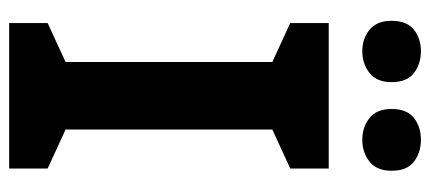

<svg xmlns="http://www.w3.org/2000/svg" viewBox="-286 -674 960 429"><g transform="rotate(90 194.5 -460.0)"><path d="M357 0H32V-86L119 -126V-588L32 -628V-714H357V-628L270 -588V-126L357 -86ZM27 -854Q27 -889 47 -904.5Q67 -920 94.9 -920Q122.8 -920 143.4 -904.6Q164 -889.2 164 -854.4Q164 -821 143.4 -805Q122.8 -789 94.9 -789Q67 -789 47 -805.2Q27 -821.5 27 -854ZM224 -854Q224 -889 244.1 -904.5Q264.3 -920 292.6 -920Q321 -920 341.5 -904.6Q362 -889.2 362 -854.4Q362 -821 341.4 -805Q320.9 -789 293 -789Q264.5 -789 244.2 -805.2Q224 -821.5 224 -854Z"/></g></svg>

Font: Noto Sans Tangsa
Style: Regular
Weight: 400
Designer: David Williams
Foundry: Google LLC
Version: Version 1.504